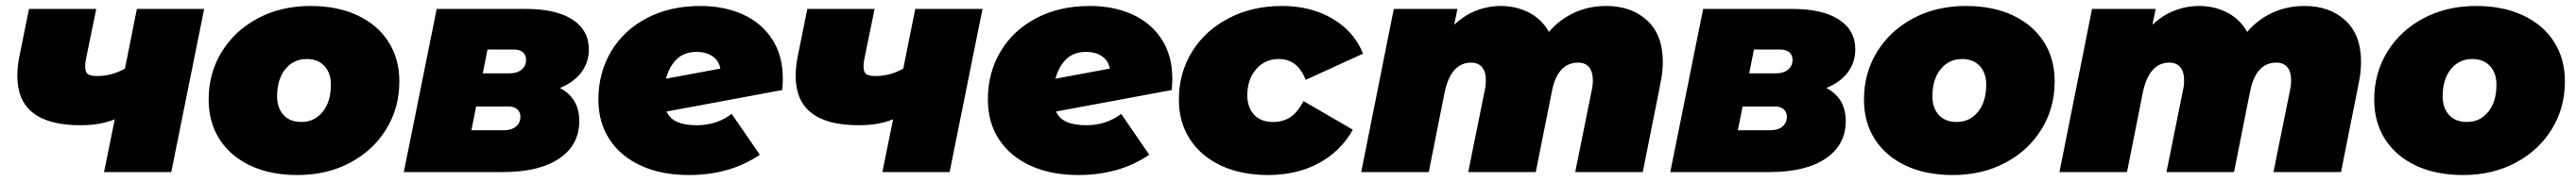

<svg xmlns="http://www.w3.org/2000/svg" viewBox="-20 -577 8618 607"><path d="M663 -547 553 0H328L364 -177Q316 -157 249 -157Q38 -157 38 -322Q38 -355 45 -389L77 -547H302L269 -386Q265 -369 265 -354Q265 -335 274 -328.5Q283 -322 305 -322Q354 -322 398 -347L438 -547Z M678 -243Q678 -332 722 -403.5Q766 -475 843.5 -516Q921 -557 1019 -557Q1109 -557 1176 -525.5Q1243 -494 1279.5 -437Q1316 -380 1316 -304Q1316 -215 1272 -143.5Q1228 -72 1150.5 -31Q1073 10 975 10Q885 10 818 -21.5Q751 -53 714.5 -110Q678 -167 678 -243ZM1087 -293Q1087 -332 1065.5 -355.5Q1044 -379 1006 -379Q962 -379 934.5 -345Q907 -311 907 -254Q907 -215 928.5 -191.5Q950 -168 988 -168Q1032 -168 1059.5 -202Q1087 -236 1087 -293Z M1918 -171Q1918 -91 1851 -45.5Q1784 0 1662 0H1331L1441 -547H1740Q1840 -547 1895 -511.5Q1950 -476 1950 -411Q1950 -368 1925 -334.5Q1900 -301 1853 -282Q1918 -248 1918 -171ZM1595 -331H1684Q1710 -331 1725 -343.5Q1740 -356 1740 -376Q1740 -393 1729 -402Q1718 -411 1699 -411H1611ZM1721 -185Q1721 -202 1710 -211Q1699 -220 1680 -220H1573L1557 -140H1665Q1691 -140 1706 -152.5Q1721 -165 1721 -185Z M2599 -313Q2599 -301 2597 -275L2210 -203Q2221 -179 2246 -168Q2271 -157 2312 -157Q2377 -157 2428 -195L2522 -58Q2422 10 2284 10Q2194 10 2125.5 -21Q2057 -52 2019.5 -109Q1982 -166 1982 -243Q1982 -333 2024.5 -404.5Q2067 -476 2144.5 -516.5Q2222 -557 2323 -557Q2402 -557 2464.5 -529Q2527 -501 2563 -446Q2599 -391 2599 -313ZM2208 -313 2390 -347Q2385 -374 2363.5 -388.5Q2342 -403 2311 -403Q2269 -403 2244 -378.5Q2219 -354 2208 -313Z M3267 -547 3157 0H2932L2968 -177Q2920 -157 2853 -157Q2642 -157 2642 -322Q2642 -355 2649 -389L2681 -547H2906L2873 -386Q2869 -369 2869 -354Q2869 -335 2878 -328.5Q2887 -322 2909 -322Q2958 -322 3002 -347L3042 -547Z M3902 -313Q3902 -301 3900 -275L3513 -203Q3524 -179 3549 -168Q3574 -157 3615 -157Q3680 -157 3731 -195L3825 -58Q3725 10 3587 10Q3497 10 3428.5 -21Q3360 -52 3322.5 -109Q3285 -166 3285 -243Q3285 -333 3327.5 -404.5Q3370 -476 3447.5 -516.5Q3525 -557 3626 -557Q3705 -557 3767.5 -529Q3830 -501 3866 -446Q3902 -391 3902 -313ZM3511 -313 3693 -347Q3688 -374 3666.5 -388.5Q3645 -403 3614 -403Q3572 -403 3547 -378.5Q3522 -354 3511 -313Z M3924 -243Q3924 -332 3968 -403.5Q4012 -475 4091 -516Q4170 -557 4269 -557Q4366 -557 4438.5 -514Q4511 -471 4540 -397L4348 -309Q4322 -379 4258 -379Q4212 -379 4182.5 -345Q4153 -311 4153 -257Q4153 -217 4175.5 -192.5Q4198 -168 4239 -168Q4273 -168 4297.5 -184.5Q4322 -201 4341 -238L4506 -142Q4465 -69 4391.5 -29.5Q4318 10 4222 10Q4133 10 4065.5 -21.5Q3998 -53 3961 -110Q3924 -167 3924 -243Z M5543 -370Q5543 -336 5536 -302L5476 0H5250L5305 -273Q5309 -290 5309 -307Q5309 -337 5296 -352Q5283 -367 5260 -367Q5191 -367 5172 -271L5118 0H4892L4947 -273Q4951 -290 4951 -307Q4951 -337 4938 -352Q4925 -367 4902 -367Q4834 -367 4813 -267L4760 0H4534L4643 -547H4856L4845 -494Q4879 -526 4919 -541.5Q4959 -557 5001 -557Q5052 -557 5095 -535Q5138 -513 5162 -470Q5198 -512 5247 -534.5Q5296 -557 5354 -557Q5438 -557 5490.5 -508.5Q5543 -460 5543 -370Z M6155 -171Q6155 -91 6088 -45.5Q6021 0 5899 0H5568L5678 -547H5977Q6077 -547 6132 -511.5Q6187 -476 6187 -411Q6187 -368 6162 -334.5Q6137 -301 6090 -282Q6155 -248 6155 -171ZM5832 -331H5921Q5947 -331 5962 -343.5Q5977 -356 5977 -376Q5977 -393 5966 -402Q5955 -411 5936 -411H5848ZM5958 -185Q5958 -202 5947 -211Q5936 -220 5917 -220H5810L5794 -140H5902Q5928 -140 5943 -152.5Q5958 -165 5958 -185Z M6216 -243Q6216 -332 6260 -403.5Q6304 -475 6381.5 -516Q6459 -557 6557 -557Q6647 -557 6714 -525.5Q6781 -494 6817.5 -437Q6854 -380 6854 -304Q6854 -215 6810 -143.5Q6766 -72 6688.5 -31Q6611 10 6513 10Q6423 10 6356 -21.5Q6289 -53 6252.5 -110Q6216 -167 6216 -243ZM6625 -293Q6625 -332 6603.5 -355.5Q6582 -379 6544 -379Q6500 -379 6472.5 -345Q6445 -311 6445 -254Q6445 -215 6466.5 -191.5Q6488 -168 6526 -168Q6570 -168 6597.5 -202Q6625 -236 6625 -293Z M7879 -370Q7879 -336 7872 -302L7812 0H7586L7641 -273Q7645 -290 7645 -307Q7645 -337 7632 -352Q7619 -367 7596 -367Q7527 -367 7508 -271L7454 0H7228L7283 -273Q7287 -290 7287 -307Q7287 -337 7274 -352Q7261 -367 7238 -367Q7170 -367 7149 -267L7096 0H6870L6979 -547H7192L7181 -494Q7215 -526 7255 -541.5Q7295 -557 7337 -557Q7388 -557 7431 -535Q7474 -513 7498 -470Q7534 -512 7583 -534.5Q7632 -557 7690 -557Q7774 -557 7826.5 -508.5Q7879 -460 7879 -370Z M7923 -243Q7923 -332 7967 -403.5Q8011 -475 8088.5 -516Q8166 -557 8264 -557Q8354 -557 8421 -525.5Q8488 -494 8524.5 -437Q8561 -380 8561 -304Q8561 -215 8517 -143.5Q8473 -72 8395.5 -31Q8318 10 8220 10Q8130 10 8063 -21.5Q7996 -53 7959.5 -110Q7923 -167 7923 -243ZM8332 -293Q8332 -332 8310.5 -355.5Q8289 -379 8251 -379Q8207 -379 8179.5 -345Q8152 -311 8152 -254Q8152 -215 8173.5 -191.5Q8195 -168 8233 -168Q8277 -168 8304.5 -202Q8332 -236 8332 -293Z"/></svg>

Font: Montserrat Alternates Black
Style: Italic
Weight: 900
Italic angle: -11.3°
Designer: Julieta Ulanovsky
Foundry: Julieta Ulanovsky
Version: Version 7.200